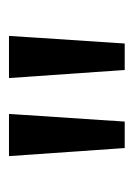

<svg xmlns="http://www.w3.org/2000/svg" viewBox="45 -799 298 428"><g transform="rotate(-90 194.0 -585.0)"><path d="M154 -714H60L78 -456H137ZM328 -714H234L252 -456H311Z"/></g></svg>

Font: Noto Sans Arabic UI Cn
Style: Regular
Weight: 400
Width: 3
Designer: Monotype Design Team, Nadine Chahine and Nizar Qandah
Foundry: Monotype Imaging Inc.
Version: Version 2.010